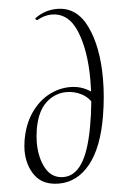

<svg xmlns="http://www.w3.org/2000/svg" viewBox="-53 -767 519 819"><g transform="rotate(-5 206.0 -357.5)"><path d="M32 -140Q32 -155 36 -183Q48 -252 81 -299Q114 -346 158 -369Q202 -392 249 -392Q312 -392 359 -347L345 -306Q327 -340 296.5 -356Q266 -372 232 -372Q182 -372 143.5 -336.5Q105 -301 92 -225Q87 -195 87 -169Q87 -103 112.5 -57.5Q138 -12 188 -12Q235 -12 267.5 -61Q300 -110 319 -215Q338 -319 338 -414Q338 -541 304 -624Q270 -707 197 -707Q167 -707 135 -689H134Q130 -689 128 -692.5Q126 -696 128 -698Q171 -729 222 -729Q307 -729 349.5 -640.5Q392 -552 392 -416Q392 -338 378 -256Q356 -124 300.5 -55Q245 14 166 14Q98 14 65 -30.5Q32 -75 32 -140Z"/></g></svg>

Font: Cormorant Garamond
Style: Italic
Weight: 400
Italic angle: -10°
Designer: Christian Thalmann (Catharsis Fonts)
Foundry: Catharsis Fonts
Version: Version 4.000